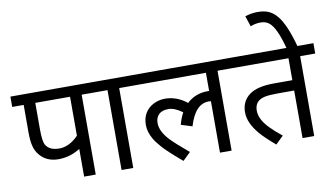

<svg xmlns="http://www.w3.org/2000/svg" viewBox="-86 -1094 2262 1304"><g transform="rotate(-10 1045.0 -441.5)"><path d="M398.9 -550.8H159.2V-368.7Q159.2 -286.1 173.8 -260.7Q198.2 -217.3 267.1 -217.3Q335.9 -217.3 398.9 -282.2ZM79.1 -358.4V-550.8H0V-622.1H583V-550.8H479V0H398.9V-190.9Q328.6 -146.5 248.5 -146.5Q168 -146.5 121.1 -202.1Q97.7 -229.5 88.9 -264.6Q79.1 -300.8 79.1 -358.4Z M841.8 -550.8H737.8V0H657.2V-550.8H568.4V-622.1H841.8Z M1031.2 -425.8Q1111.8 -425.8 1181.6 -370.1Q1240.2 -425.8 1327.1 -425.8H1331.5Q1334 -425.8 1335.9 -425.3V-550.8H827.1V-622.1H1520V-550.8H1416V0H1335.9V-355Q1331.5 -356 1320.8 -356Q1226.6 -356 1183.1 -208.5L1106.4 -232.4Q1118.7 -279.3 1137.7 -313Q1085 -352.5 1041 -352.5Q997.1 -352.5 975.6 -330.6Q953.1 -308.6 953.1 -271.5Q953.1 -213.4 1013.7 -149.4Q1045.4 -115.7 1135.7 -40L1082 12.2Q980.5 -74.2 948.7 -111.3Q916 -148.4 901.4 -174.3Q872.1 -224.6 872.6 -272.9Q872.6 -320.3 893.6 -354.5Q914.6 -388.7 951.7 -407.2Q988.8 -425.8 1031.2 -425.8Z M1905.3 -328.1H1796.4Q1732.9 -328.1 1701.7 -321.3Q1631.3 -306.6 1631.3 -237.3Q1631.3 -177.7 1692.9 -114.3Q1723.6 -82 1775.9 -40L1722.2 12.2Q1651.9 -47.9 1619.6 -85.9Q1550.3 -166.5 1550.8 -240.2Q1550.8 -314 1605.5 -356.9Q1660.2 -399.4 1777.8 -399.4H1905.3V-550.8H1505.4V-622.1H2089.8V-550.8H1985.8V0H1905.3Z M1759.8 -822.8Q1724.6 -822.8 1690.4 -809.1L1666 -881.8Q1707 -896.5 1752.9 -896.5Q1799.8 -896.5 1831.1 -881.8Q1862.3 -867.2 1887.7 -835.9Q1938.5 -773.9 1981.4 -614.7H1905.8Q1866.2 -766.6 1819.3 -803.7Q1794.9 -823.2 1759.8 -822.8Z"/></g></svg>

Font: NotoSans
Style: Regular
Weight: 400
Designer: Monotype Design team
Foundry: Monotype Imaging Inc.
Version: Version 1.04